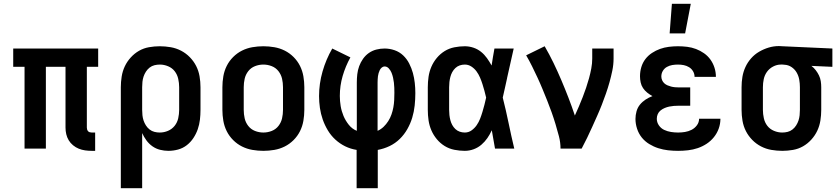

<svg xmlns="http://www.w3.org/2000/svg" viewBox="-20 -787 4440 1017"><path d="M484 12H466Q448 12 430.5 9.5Q413 7 397 0.5Q381 -6 367 -17.5Q353 -29 344 -44Q335 -59 331 -76Q327 -93 327 -111V-433H223V0H110V-433H50V-530H500V-433H440V-111Q440 -106 441.5 -101Q443 -96 446.5 -92Q450 -88 455.5 -86.5Q461 -85 466 -85H484Z M620 210V-325Q620 -353 624.5 -381.5Q629 -410 641 -435.5Q653 -461 672.5 -482.5Q692 -504 716.5 -518Q741 -532 769.5 -537Q798 -542 826 -542Q855 -542 884 -537Q913 -532 939 -518.5Q965 -505 985.5 -484Q1006 -463 1019 -437.5Q1032 -412 1037 -383Q1042 -354 1042 -325V-205Q1042 -179 1039 -153Q1036 -127 1027.5 -102.5Q1019 -78 1004.5 -56Q990 -34 969.5 -18Q949 -2 923.5 5Q898 12 872 12Q850 12 828 6.5Q806 1 787.5 -12Q769 -25 755.5 -43.5Q742 -62 733 -82V210ZM826 -85Q849 -85 870 -94Q891 -103 905 -120.5Q919 -138 924 -160.5Q929 -183 929 -205V-325Q929 -347 924 -369.5Q919 -392 905.5 -409.5Q892 -427 870.5 -436Q849 -445 827 -445Q812 -445 798 -441.5Q784 -438 772.5 -429Q761 -420 753 -407.5Q745 -395 740.5 -381.5Q736 -368 734.5 -353.5Q733 -339 733 -325V-205Q733 -191 734.5 -176.5Q736 -162 740.5 -148.5Q745 -135 753 -122.5Q761 -110 772.5 -101Q784 -92 798 -88.5Q812 -85 826 -85Z M1375 12Q1346 12 1317 7Q1288 2 1262 -11Q1236 -24 1215 -45Q1194 -66 1181 -92Q1168 -118 1163 -147Q1158 -176 1158 -205V-325Q1158 -354 1163 -383Q1168 -412 1181 -438Q1194 -464 1215 -485Q1236 -506 1262 -519Q1288 -532 1317 -537Q1346 -542 1375 -542Q1404 -542 1433 -537Q1462 -532 1488 -519Q1514 -506 1535 -485Q1556 -464 1569 -438Q1582 -412 1587 -383Q1592 -354 1592 -325V-205Q1592 -176 1587 -147Q1582 -118 1569 -92Q1556 -66 1535 -45Q1514 -24 1488 -11Q1462 2 1433 7Q1404 12 1375 12ZM1375 -85Q1398 -85 1419.5 -93.5Q1441 -102 1455 -120Q1469 -138 1474 -160Q1479 -182 1479 -205V-325Q1479 -348 1474 -370Q1469 -392 1455 -410Q1441 -428 1419.5 -436.5Q1398 -445 1375 -445Q1352 -445 1330.5 -436.5Q1309 -428 1295 -410Q1281 -392 1276 -370Q1271 -348 1271 -325V-205Q1271 -182 1276 -160Q1281 -138 1295 -120Q1309 -102 1330.5 -93.5Q1352 -85 1375 -85Z M1869 210V7Q1837 2 1808.5 -12Q1780 -26 1756.5 -47.5Q1733 -69 1716.5 -96.5Q1700 -124 1689.5 -154Q1679 -184 1674.5 -215.5Q1670 -247 1670 -278Q1670 -344 1688.5 -408.5Q1707 -473 1740 -530L1836 -483Q1810 -436 1795 -384.5Q1780 -333 1780 -279Q1780 -252 1784.5 -225Q1789 -198 1799.5 -173Q1810 -148 1827.5 -126Q1845 -104 1870 -94V-350Q1870 -372 1872.5 -394Q1875 -416 1882.5 -436.5Q1890 -457 1903 -475.5Q1916 -494 1934 -506.5Q1952 -519 1973.5 -524.5Q1995 -530 2017 -530Q2044 -530 2070 -521Q2096 -512 2115.5 -493.5Q2135 -475 2147.5 -450.5Q2160 -426 2167 -400.5Q2174 -375 2177 -348Q2180 -321 2180 -294Q2180 -261 2176.5 -228Q2173 -195 2163.5 -163.5Q2154 -132 2137.5 -103Q2121 -74 2097.5 -51Q2074 -28 2044 -13.5Q2014 1 1981 7V210ZM1980 -94Q1998 -102 2012 -115.5Q2026 -129 2036.5 -145.5Q2047 -162 2053.5 -180.5Q2060 -199 2063.5 -218Q2067 -237 2068 -256.5Q2069 -276 2069 -296Q2069 -309 2068.5 -322.5Q2068 -336 2066.5 -349Q2065 -362 2062 -375.5Q2059 -389 2054 -401.5Q2049 -414 2039.5 -424.5Q2030 -435 2017 -435Q2009 -435 2002 -429Q1995 -423 1991.5 -415.5Q1988 -408 1985.5 -400Q1983 -392 1982 -383.5Q1981 -375 1980.5 -366.5Q1980 -358 1980 -350Z M2442 12Q2415 12 2387 6.5Q2359 1 2335.5 -13.5Q2312 -28 2294 -49.5Q2276 -71 2265 -96.5Q2254 -122 2250 -149.5Q2246 -177 2246 -205V-325Q2246 -353 2250 -380.5Q2254 -408 2265 -433.5Q2276 -459 2294 -480.5Q2312 -502 2335.5 -516.5Q2359 -531 2387 -536.5Q2415 -542 2442 -542Q2465 -542 2487.5 -534.5Q2510 -527 2528 -512.5Q2546 -498 2559.5 -479Q2573 -460 2584 -440Q2587 -462 2591 -484.5Q2595 -507 2599 -530H2701Q2692 -491 2683.5 -452Q2675 -413 2666 -374V-373Q2660 -347 2654.5 -321Q2649 -295 2643 -270Q2660 -203 2674 -135Q2688 -67 2704 0H2602Q2598 -24 2593.5 -48.5Q2589 -73 2585 -97Q2575 -75 2561.5 -55.5Q2548 -36 2530 -20.5Q2512 -5 2489 3.5Q2466 12 2442 12ZM2442 -85Q2462 -85 2478 -96.5Q2494 -108 2505 -124Q2516 -140 2523 -158Q2530 -176 2535.5 -194.5Q2541 -213 2546 -232Q2551 -251 2555 -270Q2551 -288 2546 -306Q2541 -324 2535.5 -341.5Q2530 -359 2522.5 -376.5Q2515 -394 2504 -409Q2493 -424 2477 -434.5Q2461 -445 2442 -445Q2428 -445 2415 -440.5Q2402 -436 2392 -426.5Q2382 -417 2375.5 -405Q2369 -393 2365.5 -379.5Q2362 -366 2360.5 -352.5Q2359 -339 2359 -325V-205Q2359 -191 2360.5 -177.5Q2362 -164 2365.5 -150.5Q2369 -137 2375.5 -125Q2382 -113 2392 -103.5Q2402 -94 2415 -89.5Q2428 -85 2442 -85Z M2949 0Q2949 -33 2940.5 -65.5Q2932 -98 2922.5 -129.5Q2913 -161 2902 -192Q2891 -223 2878.5 -254Q2866 -285 2853.5 -315.5Q2841 -346 2827 -376Q2813 -406 2798.5 -435.5Q2784 -465 2767 -494L2865 -542Q2890 -499 2912 -453.5Q2934 -408 2953.5 -362Q2973 -316 2991 -269.5Q3009 -223 3025 -175Q3036 -199 3046.5 -223.5Q3057 -248 3066.5 -272.5Q3076 -297 3084.5 -322Q3093 -347 3100 -372.5Q3107 -398 3112 -424.5Q3117 -451 3117 -477V-530H3230V-477Q3230 -445 3223.5 -413.5Q3217 -382 3208.5 -351.5Q3200 -321 3189.5 -291Q3179 -261 3167.5 -231.5Q3156 -202 3143 -173Q3130 -144 3117 -115Q3104 -86 3090 -57Q3076 -28 3061 0Z M3572 12Q3545 12 3518.5 9Q3492 6 3467 -2Q3442 -10 3419 -24Q3396 -38 3379.5 -58.5Q3363 -79 3354.5 -105Q3346 -131 3346 -157Q3346 -177 3351.5 -197Q3357 -217 3369.5 -232.5Q3382 -248 3399.5 -259.5Q3417 -271 3436 -278Q3421 -286 3408 -296.5Q3395 -307 3386 -320.5Q3377 -334 3373.5 -350.5Q3370 -367 3370 -383Q3370 -408 3377 -431.5Q3384 -455 3398.5 -474Q3413 -493 3433.5 -506.5Q3454 -520 3476.5 -528Q3499 -536 3523 -539Q3547 -542 3571 -542Q3596 -542 3620 -539Q3644 -536 3666.5 -527.5Q3689 -519 3709 -505Q3729 -491 3743 -471.5Q3757 -452 3764.5 -428.5Q3772 -405 3772 -381V-380H3659Q3659 -396 3651 -409.5Q3643 -423 3630 -431Q3617 -439 3602 -442Q3587 -445 3571 -445Q3556 -445 3541 -442.5Q3526 -440 3512.5 -432.5Q3499 -425 3491 -411.5Q3483 -398 3483 -382Q3483 -372 3487 -362.5Q3491 -353 3498.5 -346Q3506 -339 3515.5 -335Q3525 -331 3534.5 -328.5Q3544 -326 3554.5 -325Q3565 -324 3575 -324H3636V-227H3575Q3562 -227 3549.5 -226Q3537 -225 3525 -222.5Q3513 -220 3501 -215Q3489 -210 3479 -202Q3469 -194 3464 -182.5Q3459 -171 3459 -158Q3459 -139 3470 -123Q3481 -107 3498 -99Q3515 -91 3534 -88Q3553 -85 3572 -85Q3590 -85 3608.5 -88Q3627 -91 3643.5 -99.5Q3660 -108 3671.5 -123.5Q3683 -139 3683 -158H3796Q3796 -131 3787 -106Q3778 -81 3761.5 -60.5Q3745 -40 3723 -25.5Q3701 -11 3676 -2.5Q3651 6 3624.5 9Q3598 12 3572 12ZM3527 -610 3539 -767H3639L3609 -610Z M4124 12Q4095 12 4066 7Q4037 2 4011 -11.5Q3985 -25 3964.5 -46Q3944 -67 3931 -92.5Q3918 -118 3913 -147Q3908 -176 3908 -205V-325Q3908 -353 3912.5 -380Q3917 -407 3928.5 -432Q3940 -457 3958.5 -478Q3977 -499 4001 -513Q4025 -527 4051.5 -535Q4078 -543 4106 -543Q4111 -543 4115.5 -542.5Q4120 -542 4125 -542L4389 -530V-433L4278 -438Q4291 -428 4301 -415Q4311 -402 4318 -387.5Q4325 -373 4327.5 -357Q4330 -341 4330 -325V-205Q4330 -177 4325.5 -148.5Q4321 -120 4309 -94.5Q4297 -69 4277.5 -47.5Q4258 -26 4233.5 -12Q4209 2 4180.5 7Q4152 12 4124 12ZM4123 -85Q4138 -85 4152 -88.5Q4166 -92 4177.5 -101Q4189 -110 4197 -122.5Q4205 -135 4209.5 -148.5Q4214 -162 4215.5 -176.5Q4217 -191 4217 -205V-325Q4217 -345 4213.5 -365Q4210 -385 4200 -402.5Q4190 -420 4173 -431.5Q4156 -443 4136 -444L4125 -445H4116Q4095 -445 4075 -434.5Q4055 -424 4042.5 -406.5Q4030 -389 4025.5 -368Q4021 -347 4021 -325V-205Q4021 -183 4026 -160.5Q4031 -138 4044.5 -120.5Q4058 -103 4079.5 -94Q4101 -85 4123 -85Z"/></svg>

Font: Lode Term
Style: Bold
Weight: 700
Monospace: yes
Designer: Belleve Invis
Foundry: Belleve Invis
Version: Version 29.2.0